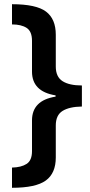

<svg xmlns="http://www.w3.org/2000/svg" viewBox="-20 -734 429 912"><path d="M37 62Q81 61 106.5 44.5Q132 28 132 -16V-162Q132 -257 244 -275V-281Q132 -299 132 -394V-540Q132 -585 106.5 -601.5Q81 -618 37 -618V-714Q152 -714 198.5 -679Q245 -644 245 -569V-418Q245 -369 277 -348.5Q309 -328 369 -328V-228Q309 -227 277 -207Q245 -187 245 -138V14Q245 89 197.5 123.5Q150 158 37 158Z"/></svg>

Font: Noto Sans Gujarati SemiBold
Style: Regular
Weight: 600
Designer: Jelle Bosma - Monotype Design Team, Universal Thirst
Foundry: Monotype Imaging Inc.
Version: Version 2.106; ttfautohint (v1.8.4.7-5d5b)